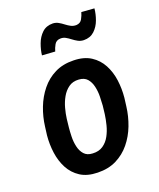

<svg xmlns="http://www.w3.org/2000/svg" viewBox="-140 -830 764 925"><g transform="rotate(-20 242.0 -367.0)"><path d="M31.2 -242.7 36.6 -284.7Q42.5 -333.5 60.1 -379.2Q77.6 -424.8 107.2 -461.4Q136.7 -498 178.5 -518.8Q220.2 -539.6 274.9 -538.1Q327.6 -537.1 362.3 -514.6Q397 -492.2 416.5 -455.6Q436 -418.9 441.9 -374.8Q447.8 -330.6 443.4 -285.2L438 -242.7Q432.1 -194.3 414.6 -148.4Q397 -102.5 367.4 -66.4Q337.9 -30.3 296.1 -9.5Q254.4 11.2 199.7 9.8Q146.5 8.8 112.1 -13.7Q77.6 -36.1 58.3 -72.5Q39.1 -108.9 33 -153.3Q26.9 -197.8 31.2 -242.7ZM147.9 -285.2 143.1 -241.7Q141.1 -222.2 140.4 -196Q139.6 -169.9 145.3 -144.8Q150.9 -119.6 165.8 -103Q180.7 -86.4 208.5 -85.4Q240.2 -83.5 262 -98.4Q283.7 -113.3 296.9 -137.7Q310.1 -162.1 317.1 -189.9Q324.2 -217.8 327.6 -243.2L332.5 -285.6Q334 -305.2 334.5 -331.5Q335 -357.9 329.3 -382.8Q323.7 -407.7 309.1 -424.6Q294.4 -441.4 266.1 -442.9Q235.8 -444.8 214.6 -429.4Q193.4 -414.1 179.7 -389.6Q166 -365.2 158.4 -337.2Q150.9 -309.1 147.9 -285.2ZM389.6 -744.1 455.1 -739.3Q452.6 -711.4 441.9 -681.9Q431.2 -652.3 409.7 -632.3Q388.2 -612.3 355 -612.8Q338.9 -613.3 325.9 -620.4Q313 -627.4 301 -636.7Q289.1 -646 276.9 -652.8Q264.6 -659.7 249.5 -658.7Q229.5 -657.7 220.2 -641.4Q210.9 -625 206.5 -608.4L140.1 -612.8Q143.1 -640.1 154.1 -669.9Q165 -699.7 186.5 -720Q208 -740.2 241.2 -739.7Q256.3 -739.3 269.5 -731.9Q282.7 -724.6 294.4 -715.3Q306.2 -706.1 318.8 -699.5Q331.5 -692.9 346.7 -693.4Q367.2 -694.8 376.2 -711.4Q385.3 -728 389.6 -744.1Z"/></g></svg>

Font: Roboto Condensed Medium
Style: Italic
Weight: 500
Italic angle: -12°
Designer: Christian Robertson
Foundry: Google
Version: Version 3.0; 2020